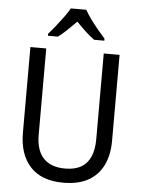

<svg xmlns="http://www.w3.org/2000/svg" viewBox="-62 -992 778 1051"><g transform="rotate(5 327.0 -467.0)"><path d="M572 -242Q572 -165 545 -108.5Q518 -52 463.5 -21Q409 10 325 10Q206 10 144 -57Q82 -124 82 -243V-714H169V-240Q169 -155 209.5 -111.5Q250 -68 329 -68Q383 -68 417.5 -88.5Q452 -109 468.5 -148Q485 -187 485 -241V-714H572ZM369 -944Q381 -922 400.5 -895Q420 -868 442 -841.5Q464 -815 482 -795V-784H426Q402 -801 376.5 -825Q351 -849 326 -875Q300 -849 275 -825Q250 -801 227 -784H172V-795Q191 -816 212 -842.5Q233 -869 252.5 -895.5Q272 -922 284 -944Z"/></g></svg>

Font: Noto Sans Thai SemiCondensed
Style: Regular
Weight: 400
Width: 4
Designer: Monotype Design Team
Foundry: Monotype Imaging Inc.
Version: Version 2.001